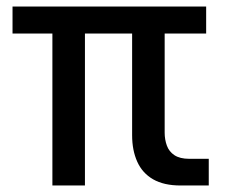

<svg xmlns="http://www.w3.org/2000/svg" viewBox="-20 -570 690 590"><path d="M535 0Q483.5 0 450.5 -19Q417.5 -38 401.8 -73Q386 -108 386 -154.5V-550H486V-162.5Q486 -141 492.8 -122.5Q499.5 -104 516.2 -93Q533 -82 561.5 -82H621.5V0ZM141 0V-550H241V0ZM18.5 -467V-550H613.5V-467Z"/></svg>

Font: Azeret Mono Thin
Style: Regular
Weight: 100
Designer: Martin Vácha
Foundry: Displaay
Version: Version 1.002